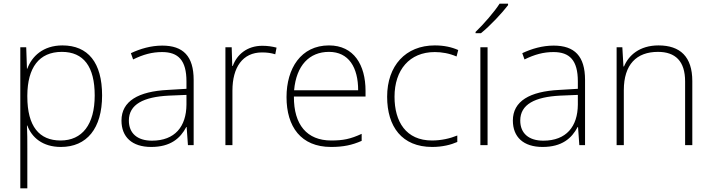

<svg xmlns="http://www.w3.org/2000/svg" viewBox="-20 -786 3853 1040"><path d="M318 -540C213 -540 152 -480 128 -414H126L122 -530H90V234H128V16C128 -23 128 -66 126 -106H128C152 -42 210 10 310 10C450 10 533 -90 533 -269C533 -447 457 -540 318 -540ZM315 -505C433 -505 493 -425 493 -269C493 -111 425 -25 308 -25C193 -25 128 -101 128 -263V-269C129 -419 191 -505 315 -505Z M859 -539C798 -539 740 -522 689 -498L701 -464C756 -491 804 -504 858 -504C946 -504 990 -459 990 -345V-305L890 -299C729 -291 638 -238 638 -133C638 -44 695 10 799 10C904 10 957 -37 989 -98H991L998 0H1029V-353C1029 -482 972 -539 859 -539ZM894 -268 990 -272V-219C989 -101 928 -24 803 -24C724 -24 678 -64 678 -133C678 -221 758 -261 894 -268Z M1401 -538C1318 -538 1263 -490 1241 -429H1238L1235 -530H1201V0H1239V-295C1239 -421 1294 -502 1399 -502C1427 -502 1448 -499 1471 -492L1478 -528C1455 -534 1430 -538 1401 -538Z M1762 -540C1610 -540 1532 -415 1532 -260C1532 -100 1610 10 1773 10C1839 10 1887 0 1939 -23V-61C1878 -33 1839 -25 1774 -25C1643 -25 1571 -110 1572 -263H1960V-294C1960 -434 1897 -540 1762 -540ZM1762 -505C1869 -505 1920 -421 1920 -297H1573C1585 -432 1656 -505 1762 -505Z M2321 10C2377 10 2423 -2 2457 -17V-52C2418 -36 2370 -25 2320 -25C2179 -25 2117 -127 2117 -262C2117 -407 2198 -504 2335 -504C2373 -504 2414 -497 2453 -480L2462 -515C2426 -531 2385 -540 2335 -540C2177 -540 2077 -430 2077 -262C2077 -100 2157 10 2321 10Z M2732 -758V-766H2686C2659 -723 2598 -653 2556 -613V-606H2585C2637 -648 2699 -715 2732 -758ZM2621 0V-530H2582V0Z M2979 -539C2918 -539 2860 -522 2809 -498L2821 -464C2876 -491 2924 -504 2978 -504C3066 -504 3110 -459 3110 -345V-305L3010 -299C2849 -291 2758 -238 2758 -133C2758 -44 2815 10 2919 10C3024 10 3077 -37 3109 -98H3111L3118 0H3149V-353C3149 -482 3092 -539 2979 -539ZM3014 -268 3110 -272V-219C3109 -101 3048 -24 2923 -24C2844 -24 2798 -64 2798 -133C2798 -221 2878 -261 3014 -268Z M3547 -540C3444 -540 3385 -486 3360 -426H3357L3351 -530H3320V0H3359V-297C3359 -437 3428 -505 3544 -505C3638 -505 3691 -455 3691 -345V0H3730V-347C3730 -479 3664 -540 3547 -540Z"/></svg>

Font: Noto Sans Georgian ExtraLight
Style: Regular
Weight: 200
Designer: Monotype Design Team, Akaki Razmadze
Foundry: Google LLC
Version: Version 2.005